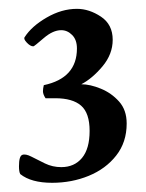

<svg xmlns="http://www.w3.org/2000/svg" viewBox="-20 -760 326 430"><path d="M96.7 -350.6Q49.8 -350.6 25.4 -370.1Q22.5 -375 22.5 -387.7Q22.5 -410.2 29.8 -413.1Q37.1 -416 50.3 -409.2Q63.5 -402.3 80.6 -394Q97.7 -385.7 117.2 -385.7Q146.5 -385.7 163.6 -406.2Q180.7 -426.8 180.7 -466.8Q180.7 -506.8 161.6 -523.4Q142.6 -540 103.5 -540H82Q76.2 -548.8 76.2 -555.7Q76.2 -561.5 78.1 -569.3Q152.3 -585 152.3 -651.4Q152.3 -670.9 141.6 -681.6Q130.9 -692.4 117.2 -692.4Q98.6 -692.4 78.1 -674.8Q56.6 -656.2 54.7 -656.2Q47.9 -656.2 40 -664.6Q32.2 -672.9 35.2 -676.8Q50.8 -701.2 84.5 -720.7Q118.2 -740.2 152.3 -740.2Q179.7 -740.2 206.1 -722.7Q232.4 -705.1 232.4 -670.9Q232.4 -638.7 209.5 -611.3Q186.5 -584 162.1 -571.3Q181.6 -571.3 205.6 -561.5Q229.5 -551.8 246.6 -532.7Q263.7 -513.7 263.7 -483.4Q263.7 -441.4 240.2 -411.6Q216.8 -381.8 178.7 -366.2Q140.6 -350.6 96.7 -350.6Z"/></svg>

Font: Crimson Text Bold
Style: Bold
Weight: 700
Designer: Sebastian Kosch
Foundry: Sebastian Kosch
Version: Version 1.10 July 1, 2025